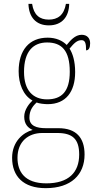

<svg xmlns="http://www.w3.org/2000/svg" viewBox="-20 -738 506 999"><path d="M234 -606C302 -606 339 -650 340 -718H323C313 -659 280 -636 234 -636C187 -636 156 -659 147 -718H128C130 -649 167 -606 234 -606ZM218 241C350 241 420 171 420 66C420 -22 376 -71 284 -71H219C170 -71 133 -83 133 -126C133 -163 150 -186 171 -205C181 -199 213 -196 228 -196C323 -196 371 -261 371 -363C371 -420 358 -460 342 -485C365 -513 381 -529 404 -529C423 -529 428 -514 428 -476C442 -476 449 -490 449 -513C449 -537 435 -557 405 -557C370 -557 345 -526 327 -504C306 -526 272 -542 228 -542C132 -542 77 -477 77 -367C77 -303 100 -242 149 -215C133 -200 106 -168 106 -131C106 -92 126 -72 150 -62C101 -49 43 -2 43 83C43 179 101 241 218 241ZM225 -221C152 -221 105 -267 105 -364C105 -472 154 -517 225 -517C301 -517 343 -475 343 -365C343 -262 301 -221 225 -221ZM221 216C107 216 71 154 71 83C71 -1 127 -46 200 -46H278C357 -46 392 -15 392 66C392 159 337 216 221 216Z"/></svg>

Font: Noto Serif Sinhala SemiCondensed Thin
Style: Regular
Weight: 100
Width: 4
Designer: Jelle Bosma - Monotype Design Team
Foundry: Monotype Imaging Inc.
Version: Version 2.007